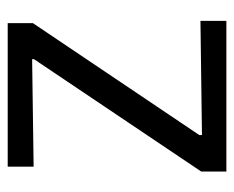

<svg xmlns="http://www.w3.org/2000/svg" viewBox="-76 -546 622 511"><g transform="rotate(-90 235.5 -291.0)"><path d="M34 0V-67L333 -512V-517L47 -513V-582H429V-515L131 -72V-65L435 -69V0Z"/></g></svg>

Font: Ruda
Style: Regular
Weight: 400
Designer: Mariela Monsalve and Angelina Sanchez
Foundry: Mariela Monsalve and Angelina Sanchez
Version: Version 2.000